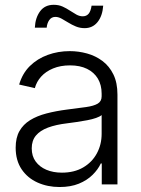

<svg xmlns="http://www.w3.org/2000/svg" viewBox="-20 -752 576 783"><path d="M223.1 10.7Q173.8 10.7 133.1 -7.6Q92.3 -25.9 68.1 -61.8Q43.9 -97.7 43.9 -149.9Q43.9 -190.4 59.3 -217.5Q74.7 -244.6 102.8 -262Q130.9 -279.3 169.2 -289.3Q207.5 -299.3 253.4 -305.2Q299.8 -311 331.1 -315.4Q362.3 -319.8 378.4 -329.3Q394.5 -338.9 394.5 -358.9V-370.1Q394.5 -405.3 379.2 -431.2Q363.8 -457 335 -471.2Q306.2 -485.4 265.6 -485.4Q226.6 -485.4 196.5 -472.9Q166.5 -460.4 147.7 -439.5Q128.9 -418.5 122.1 -392.6L58.1 -407.2Q71.3 -452.6 101.8 -482.7Q132.3 -512.7 174.6 -528.1Q216.8 -543.5 264.6 -543.5Q300.3 -543.5 335 -533.9Q369.6 -524.4 397.7 -503.4Q425.8 -482.4 442.4 -448.5Q459 -414.6 459 -366.2V0H395V-85.4H391.1Q379.9 -61 357.4 -38.8Q335 -16.6 301.5 -2.9Q268.1 10.7 223.1 10.7ZM232.4 -47.9Q282.7 -47.9 319.1 -69.1Q355.5 -90.3 375 -126.5Q394.5 -162.6 394.5 -206.5V-282.7Q387.2 -276.4 371.8 -271Q356.4 -265.6 335.9 -261.7Q315.4 -257.8 293.7 -254.6Q272 -251.5 252.9 -249Q208 -243.7 175.8 -231.7Q143.6 -219.7 126.5 -199.2Q109.4 -178.7 109.4 -147Q109.4 -115.2 125.5 -93.3Q141.6 -71.3 169.2 -59.6Q196.8 -47.9 232.4 -47.9ZM325.2 -637.2Q306.2 -637.2 289.6 -644Q272.9 -650.9 258.5 -659.9Q244.1 -668.9 231 -676Q217.8 -683.1 206.1 -683.1Q189.9 -683.1 180.9 -670.2Q171.9 -657.2 170.4 -639.2H122.1Q124 -679.7 143.6 -706.1Q163.1 -732.4 199.2 -732.4Q219.7 -732.4 235.6 -725.1Q251.5 -717.8 265.1 -708.7Q278.8 -699.7 291.5 -692.6Q304.2 -685.5 317.4 -685.5Q332.5 -685.5 341.3 -695.8Q350.1 -706.1 353.5 -729H400.9Q397.9 -687 377.9 -662.1Q357.9 -637.2 325.2 -637.2Z"/></svg>

Font: Inter 20pt Light
Style: Regular
Weight: 300
Version: Version 4.001;git-66647c0bb